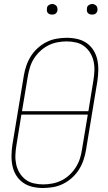

<svg xmlns="http://www.w3.org/2000/svg" viewBox="-20 -932 540 960"><path d="M195 8Q168 8 142 2Q116 -4 95.5 -18.5Q75 -33 61.5 -54.5Q48 -76 42.5 -101.5Q37 -127 37.5 -154Q38 -181 42 -208L99 -553Q103 -578 111.5 -603Q120 -628 134 -650.5Q148 -673 168.5 -691.5Q189 -710 213 -722Q237 -734 263 -738.5Q289 -743 314 -743Q341 -743 367 -737Q393 -731 413.5 -716.5Q434 -702 447.5 -680.5Q461 -659 466.5 -633.5Q472 -608 471.5 -581Q471 -554 467 -527L410 -182Q406 -157 397.5 -132Q389 -107 375 -84.5Q361 -62 340.5 -43.5Q320 -25 296 -13Q272 -1 246 3.5Q220 8 195 8ZM422 -376 447 -530Q451 -554 452 -578Q453 -602 448 -625Q443 -648 431 -667.5Q419 -687 401.5 -700.5Q384 -714 361 -719.5Q338 -725 313 -725Q291 -725 267 -720.5Q243 -716 221.5 -705Q200 -694 181.5 -677Q163 -660 150 -639.5Q137 -619 130 -596Q123 -573 119 -550L90 -376ZM196 -10Q218 -10 242 -14.5Q266 -19 288 -30Q310 -41 328 -58Q346 -75 359 -95.5Q372 -116 379.5 -139Q387 -162 390 -185L419 -359H87L62 -205Q58 -181 57 -157Q56 -133 61 -110Q66 -87 78 -67.5Q90 -48 107.5 -34.5Q125 -21 148 -15.5Q171 -10 196 -10ZM440 -859Q434 -859 428.5 -861Q423 -863 419 -867.5Q415 -872 414.5 -878.5Q414 -885 415 -891Q415 -896 417.5 -900Q420 -904 424 -906.5Q428 -909 432 -910.5Q436 -912 441 -912Q447 -912 452.5 -909.5Q458 -907 462 -902.5Q466 -898 467 -891.5Q468 -885 467 -879Q466 -874 463.5 -870Q461 -866 457.5 -863.5Q454 -861 449.5 -860Q445 -859 440 -859ZM240 -859Q234 -859 228.5 -861Q223 -863 219 -867.5Q215 -872 214.5 -878.5Q214 -885 215 -891Q215 -896 217.5 -900Q220 -904 224 -906.5Q228 -909 232 -910.5Q236 -912 241 -912Q247 -912 252.5 -909.5Q258 -907 262 -902.5Q266 -898 267 -891.5Q268 -885 267 -879Q266 -874 263.5 -870Q261 -866 257.5 -863.5Q254 -861 249.5 -860Q245 -859 240 -859Z"/></svg>

Font: Iosevka Term Curly Thin
Style: Italic
Weight: 100
Italic angle: -9°
Designer: Belleve Invis
Foundry: Belleve Invis
Version: Version 32.3.0